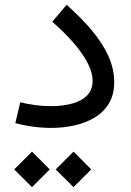

<svg xmlns="http://www.w3.org/2000/svg" viewBox="-20 -521 537 788"><path d="M208.7 174.3 281.7 247.1 354.5 174.3 281.7 101.3ZM38.3 174.3 111.3 247.1 184.1 174.3 111.3 101.3ZM448.7 -184.1Q448.7 -238.5 424.7 -291.4Q400.6 -344.2 356.8 -396.5Q313 -448.7 253.4 -501.2L194.6 -431.9Q277.1 -358.9 318.6 -297.6Q360.1 -236.3 360.1 -189.5Q360.1 -152.8 338 -129.9Q315.9 -106.9 277.3 -96.2Q238.8 -85.4 189.2 -85.4Q156 -85.4 123.4 -89.8Q90.8 -94.2 63.2 -101.3L43 -15.9Q77.6 -6.3 115.4 -1.2Q153.1 3.9 191.2 3.9Q238 3.9 283.8 -5.9Q329.6 -15.6 366.8 -37.5Q404.1 -59.3 426.4 -95.5Q448.7 -131.6 448.7 -184.1Z"/></svg>

Font: Estedad-FD-VF Thin
Style: Regular
Weight: 100
Designer: Amin Abedi
Version: Version 5.0